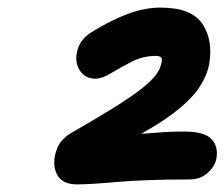

<svg xmlns="http://www.w3.org/2000/svg" viewBox="-20 -874 590 505"><path d="M183 -389Q148 -389 133.5 -409.5Q119 -430 124 -462Q129 -488 141 -502Q153 -516 165 -523Q235 -563 280.5 -591.5Q326 -620 352 -640.5Q378 -661 390 -677Q402 -693 405 -710Q410 -727 390 -727Q356 -727 326 -711.5Q296 -696 272 -681.5Q248 -667 231 -667Q205 -667 191 -687Q177 -707 182 -734Q185 -752 194.5 -765.5Q204 -779 220 -789Q270 -820 315 -837Q360 -854 402 -854Q484 -854 512.5 -811Q541 -768 530 -704Q524 -674 503 -642.5Q482 -611 435 -575.5Q388 -540 305 -497L287 -527Q300 -524 313 -523Q326 -522 338 -522Q360 -522 392 -525Q424 -528 464 -528Q518 -528 536.5 -508Q555 -488 549 -456Q545 -436 526 -419Q507 -402 478 -402Q364 -402 289.5 -395.5Q215 -389 183 -389Z"/></svg>

Font: Shantell Sans Light
Style: Bold Italic
Weight: 700
Italic angle: -11°
Version: Version 1.011;[c5ecc13dd]